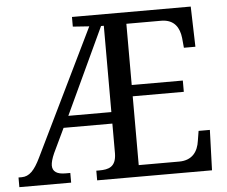

<svg xmlns="http://www.w3.org/2000/svg" viewBox="-51 -773 983 831"><g transform="rotate(-5 440.5 -357.0)"><path d="M0 0H225V-42H204C168 -42 148 -54 148 -81C148 -93 153 -112 163 -134L213 -239H425V-109C424 -50 391 -42 351 -42H338V0H837L843 -175H794L787 -132C781 -88 757 -50 699 -50H523V-349H745V-398H523V-664H676C732 -663 753 -626 758 -582L762 -539H812L807 -714H291V-672L362 -667L96 -120C70 -66 47 -42 14 -42H0ZM238 -289 413 -664H425V-289Z"/></g></svg>

Font: Noto Serif Lao SemiCondensed
Style: Regular
Weight: 400
Width: 4
Designer: Monotype Design Team
Foundry: Monotype Imaging Inc.
Version: Version 2.003